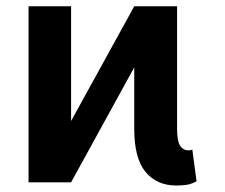

<svg xmlns="http://www.w3.org/2000/svg" viewBox="-20 -565 697 595"><path d="M526.3 9.9Q465.9 9.9 430.9 -32.3Q396 -74.6 396 -165.5V-356.2L200.3 0H68.5V-545.5H200.3V-190L396 -545.5H528.8V-165.5Q528.8 -127.8 538.2 -113.5Q547.6 -99.1 564.6 -99.1Q572.4 -99.1 576 -101.6L589.1 -3.2Q572.8 5.7 557.9 7.8Q543 9.9 526.3 9.9Z"/></svg>

Font: Linik Sans SemiBold
Style: Regular
Weight: 600
Designer: Rasmus Andersson (font), Cristiano Sobral (main changes)
Foundry: rsms
Version: Version 3.018;June 1, 2022;FontCreator 14.0.0.2814 64-bit; t